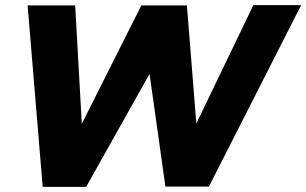

<svg xmlns="http://www.w3.org/2000/svg" viewBox="-20 -731 1198 751"><path d="M88 -710H274L300 -247L533 -710H711L748 -248L971 -711H1158L797 -1H627L565 -442L317 0H147Z"/></svg>

Font: Raleway-v4020 ExtraBold
Style: Italic
Weight: 800
Italic angle: -12°
Designer: Matt McInerney, Pablo Impallari, Rodrigo Fuenzalida
Foundry: Matt McInerney, Pablo Impallari, Rodrigo Fuenzalida
Version: Version 4.020;PS 004.020;hotconv 1.0.88;makeotf.lib2.5.64775